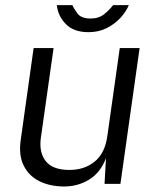

<svg xmlns="http://www.w3.org/2000/svg" viewBox="-20 -700 595 731"><path d="M222 10Q169.5 9.5 129.8 -10.2Q90 -30 70.2 -69.5Q50.5 -109 59 -168L108 -517H184L135.5 -175Q128 -120 154.2 -86.5Q180.5 -53 244.5 -53Q301.5 -53 340.5 -84.8Q379.5 -116.5 388.5 -181L436 -517H511.5L438.5 0H378L383.5 -98Q362.5 -42.5 319 -16Q275.5 10.5 222 10ZM317 -577.5Q261 -577.5 230.8 -608.2Q200.5 -639 196.5 -680.5H255.5Q261.5 -666.5 275.5 -648Q289.5 -629.5 325 -629.5Q356.5 -629.5 377.2 -646.5Q398 -663.5 410.5 -680.5H470.5Q460 -655.5 438.5 -632Q417 -608.5 386.2 -593Q355.5 -577.5 317 -577.5Z"/></svg>

Font: Public Sans Light
Style: Italic
Weight: 300
Italic angle: -8°
Designer: The Public Sans project authors (U.S. Web Design System). Libre Franklin designed by Pablo Impallari and Rodrigo Fuenzal
Version: Version 1.007; ttfautohint (v1.8.1) -l 8 -r 50 -G 200 -x 14 